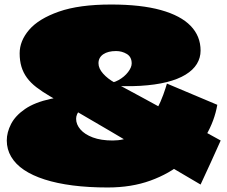

<svg xmlns="http://www.w3.org/2000/svg" viewBox="-20 -800 1003 850"><path d="M449 -431Q479 -431 505 -445.5Q531 -460 547 -481Q563 -502 563 -519Q563 -548 541.5 -561Q520 -574 494 -574Q476 -574 462 -570.5Q448 -567 437.5 -560Q427 -553 421.5 -543Q416 -533 416 -520Q416 -497 436.5 -474Q457 -451 488 -434Q550 -401 608.5 -369Q667 -337 724 -306Q781 -275 839 -243Q897 -211 957 -178Q935 -129 913 -80.5Q891 -32 868 17Q801 -22 734.5 -61.5Q668 -101 601.5 -140.5Q535 -180 468 -219.5Q401 -259 334.5 -297.5Q268 -336 201 -374Q167 -394 141.5 -413.5Q116 -433 99.5 -455.5Q83 -478 75 -504.5Q67 -531 67 -564Q67 -619 109 -668Q151 -717 240.5 -748.5Q330 -780 472 -780Q604 -780 692 -755.5Q780 -731 824 -685.5Q868 -640 868 -576Q868 -544 851.5 -517Q835 -490 801.5 -469.5Q768 -449 718 -436.5Q668 -424 601 -420Q534 -416 450 -422ZM382 -370V-349Q350 -333 333.5 -313.5Q317 -294 317 -274Q317 -249 336 -227Q355 -205 391 -191.5Q427 -178 479 -178Q528 -178 565.5 -198Q603 -218 629.5 -249.5Q656 -281 674 -315.5Q692 -350 703 -381Q714 -412 719 -430L942 -336Q930 -266 892 -200.5Q854 -135 792 -83Q730 -31 646 -0.5Q562 30 457 30Q372 30 302 21Q232 12 177.5 -5.5Q123 -23 86 -48Q49 -73 29.5 -106Q10 -139 10 -178Q10 -214 29 -251Q48 -288 91 -317.5Q134 -347 205.5 -362.5Q277 -378 382 -370Z"/></svg>

Font: Climate Crisis
Style: Regular
Weight: 400
Version: Version 1.003